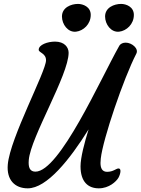

<svg xmlns="http://www.w3.org/2000/svg" viewBox="-20 -976 733 1000"><path d="M20.5 -118.7C13.7 -39.1 57.1 4.9 124.5 4.9C224.1 4.9 343.8 -145.5 441.4 -302.2C420.4 -234.9 399.4 -155.3 399.4 -109.9C399.4 -28.8 439 4.9 494.6 4.9C548.3 4.9 585.4 -30.8 596.7 -49.8C603 -61 607.4 -75.2 607.4 -85C607.4 -93.3 604.5 -98.6 597.2 -98.6C584.5 -98.6 570.3 -81.1 538.1 -81.1C511.7 -81.1 503.4 -100.6 503.4 -127.9C503.4 -134.8 503.9 -142.6 504.9 -150.4C516.1 -252 624 -568.8 689.9 -696.3C704.1 -723.1 666.5 -753.9 634.8 -753.9C621.1 -753.9 607.4 -749 600.6 -736.3C503.4 -564.5 290.5 -82 164.6 -82C135.3 -82 126.5 -104 129.9 -143.1C140.1 -262.2 337.4 -585.4 337.4 -701.2C337.4 -730 315.4 -759.3 266.6 -759.3C228 -759.3 181.6 -743.2 181.6 -716.8C181.6 -701.2 219.7 -699.2 219.7 -662.1C219.7 -603.5 32.2 -257.3 20.5 -118.7ZM600.6 -811C639.2 -815.4 677.2 -850.1 677.2 -898.4C677.2 -940.9 636.7 -955.6 610.8 -955.6C574.7 -955.6 527.3 -937 527.3 -890.1C527.3 -849.1 558.6 -806.2 600.6 -811ZM376 -811C414.6 -815.4 452.6 -850.1 452.6 -898.4C452.6 -940.9 412.1 -955.6 386.2 -955.6C350.1 -955.6 302.7 -937 302.7 -890.1C302.7 -849.1 334 -806.2 376 -811Z"/></svg>

Font: Courgette
Style: Regular
Weight: 400
Designer: Karolina Lach
Foundry: Karolina Lach
Version: Version 1.002